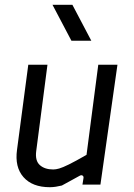

<svg xmlns="http://www.w3.org/2000/svg" viewBox="-20 -770 560 801"><path d="M188 11Q115 11 78 -31Q41 -73 51 -145L98 -500H178L131 -139Q126 -99 146.5 -81Q167 -63 202 -63Q213 -63 227 -67Q241 -71 267.5 -84Q294 -97 341 -124L390 -500H470L399 0H324L328 -25Q330 -34 324.5 -37.5Q319 -41 311 -36Q289 -24 271 -14Q253 -4 238 4Q226 7 213 9Q200 11 188 11ZM278 -600 199 -750H282L361 -600Z"/></svg>

Font: Finlandica
Style: Italic
Weight: 400
Italic angle: -8°
Designer: Niklas Ekholm, Juho Hiilivirta, Jaakko Suomalainen
Foundry: Helsinki Type Studio
Version: Version 1.064